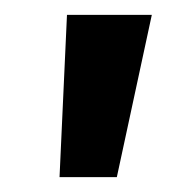

<svg xmlns="http://www.w3.org/2000/svg" viewBox="-20 -760 248 258"><path d="M137 -522 184 -740H70L60 -522Z"/></svg>

Font: Be Vietnam Pro SemiBold
Style: Regular
Weight: 600
Designer: Lam Bao, Tony Le, Vietanh Nguyen
Foundry: Yellow Type Foundry
Version: Version 1.002